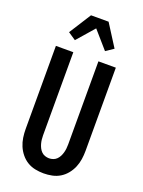

<svg xmlns="http://www.w3.org/2000/svg" viewBox="-179 -1060 859 1150"><g transform="rotate(20 250.0 -485.5)"><path d="M250 8Q223 8 196 2.5Q169 -3 146 -17Q123 -31 105.5 -52.5Q88 -74 77.5 -99Q67 -124 63 -151Q59 -178 59 -205V-735H170V-205Q170 -192 171.5 -178.5Q173 -165 176.5 -152.5Q180 -140 186 -128Q192 -116 201.5 -106.5Q211 -97 224 -92.5Q237 -88 250 -88Q263 -88 276 -92.5Q289 -97 298.5 -106.5Q308 -116 314 -128Q320 -140 323.5 -152.5Q327 -165 328.5 -178.5Q330 -192 330 -205V-735H441V-205Q441 -178 437 -151Q433 -124 422.5 -99Q412 -74 394.5 -52.5Q377 -31 354 -17Q331 -3 304 2.5Q277 8 250 8ZM154 -806 105 -839 194 -979H306L395 -839L346 -806L250 -916Z"/></g></svg>

Font: Iosevka Web
Style: Bold
Weight: 700
Monospace: yes
Designer: Belleve Invis
Foundry: Belleve Invis
Version: Version 28.0.3; ttfautohint (v1.8.3)